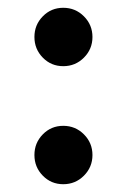

<svg xmlns="http://www.w3.org/2000/svg" viewBox="-20 -494 322 488"><path d="M140.8 -25.8Q110 -25.8 88.8 -47.5Q67.5 -69.2 67.5 -100Q67.5 -130.8 88.8 -152.5Q110 -174.2 140.8 -174.2Q171.7 -174.2 193.3 -152.5Q215 -130.8 215 -100Q215 -69.2 193.3 -47.5Q171.7 -25.8 140.8 -25.8ZM140.8 -325.8Q110 -325.8 88.8 -347.5Q67.5 -369.2 67.5 -400Q67.5 -430.8 88.8 -452.5Q110 -474.2 140.8 -474.2Q171.7 -474.2 193.3 -452.5Q215 -430.8 215 -400Q215 -369.2 193.3 -347.5Q171.7 -325.8 140.8 -325.8Z"/></svg>

Font: Funnel Display Medium
Style: Regular
Weight: 500
Designer: NORD ID, Kristian Moeller
Foundry: Dicotype
Version: Version 1.000